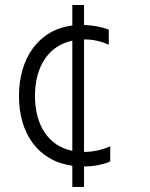

<svg xmlns="http://www.w3.org/2000/svg" viewBox="-20 -652 596 763"><path d="M418 -70.7C381.4 -54.3 345.5 -48.3 313.9 -48.3V-495.4H315C344.8 -495.4 376.1 -490.4 412.3 -474.1V-534.4C382.1 -545.5 347.7 -551.8 313.9 -552.9V-632.1H267.4V-550.8C133.2 -533.7 55.4 -421.2 55.4 -270.2C55.4 -123.9 128.9 -12.8 267.4 6.7V90.9H313.9V9.6C344.1 9.2 382.8 5.3 418 -10.3ZM119 -271C119 -386.4 171.9 -470.2 267.4 -490.4V-52.6C170.8 -72.4 119 -156.2 119 -271Z"/></svg>

Font: TID UI Light
Style: Regular
Weight: 300
Designer: The TID Project Authors
Foundry: Bakken & Bæck
Version: Version 1.001;hotconv 1.0.109;makeotfexe 2.5.65596